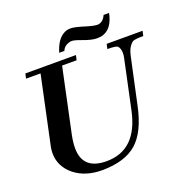

<svg xmlns="http://www.w3.org/2000/svg" viewBox="-151 -1000 1125 1156"><g transform="rotate(-20 412.0 -422.0)"><path d="M824 -690 817 -659Q757 -659 746 -649Q716 -625 705 -572L641 -275Q608 -119 532 -52Q457 14 314 16Q203 17 132 -40Q62 -98 62 -182Q62 -192 63 -202Q64 -212 66 -222L159 -659H66L73 -690H397L390 -659H297L209 -245Q200 -200 200 -165Q200 -26 353 -26Q547 -26 597 -262L663 -572Q667 -588 667 -605Q667 -635 652 -650Q643 -659 587 -659L594 -690ZM671 -860Q652 -764 586 -745Q571 -741 552 -741Q517 -741 462 -762Q412 -781 395 -778Q353 -770 340 -737H307Q331 -818 379 -842Q396 -852 421 -852Q448 -852 510 -832Q566 -815 586 -817Q619 -821 636 -860Z"/></g></svg>

Font: GFS Didot
Style: Bold Italic
Weight: 700
Italic angle: -12°
Designer: Designed by Takis Katsoulidis and George D. Matthiopoulos.
Foundry: Designed by Takis Katsoulidis and George D. Matthiopoulos.
Version: Version 1.0